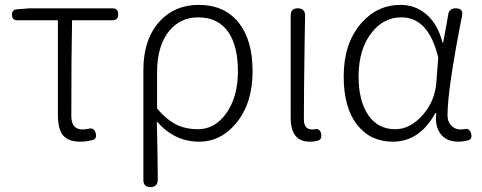

<svg xmlns="http://www.w3.org/2000/svg" viewBox="-20 -567 1973 786"><path d="M308 13Q259 13 237 -14Q217 -40 217 -98V-484H51Q29 -484 29 -507Q29 -528 50 -529L103 -533H283H440Q464 -533 464 -509Q464 -484 440 -484H275Q272 -350 272 -92Q272 -37 318 -37Q330 -37 342 -40Q366 -46 372 -21Q377 1 360 6Q334 13 308 13Z M596 199Q567 199 567 170V-41V-281Q567 -407 634 -480Q696 -547 793 -547Q900 -547 958 -473Q1014 -402 1014 -275Q1014 -144 947 -63Q884 13 795 13Q694 13 622 -70Q625 49 626 167Q626 199 596 199ZM790 -38Q860 -38 906 -103Q954 -170 954 -275Q954 -376 916 -434Q874 -496 791 -496Q720 -496 674 -442Q623 -381 623 -271V-197V-123Q664 -74 708 -54Q744 -38 790 -38Z M1248 13Q1170 13 1170 -85V-309V-504Q1170 -533 1199 -533Q1229 -533 1229 -503Q1228 -466 1227 -392Q1224 -180 1224 -78Q1224 -37 1258 -37Q1262 -37 1265 -37Q1290 -45 1295 -18Q1298 2 1284 8Q1267 13 1248 13Z M1588 13Q1497 13 1443 -55Q1387 -125 1387 -254Q1387 -388 1457 -470Q1523 -547 1620 -547Q1677 -547 1721 -512Q1772 -471 1792 -391H1794L1807 -462L1815 -508Q1819 -533 1846 -533Q1879 -533 1871 -500Q1812 -201 1812 -95Q1812 -69 1827.5 -53Q1843 -37 1865 -37Q1868 -37 1872.5 -37.5Q1877 -38 1879 -38Q1902 -45 1909 -19Q1914 1 1898 7Q1876 13 1856 13Q1810 13 1786 -16Q1759 -48 1766 -104H1762Q1698 13 1588 13ZM1598 -38Q1658 -38 1708.5 -94Q1759 -150 1766 -226L1770 -278L1774 -331Q1735 -496 1623 -496Q1551 -496 1502 -434Q1448 -366 1448 -254Q1448 -154 1487.5 -96Q1527 -38 1598 -38Z"/></svg>

Font: GenSenRounded TW L
Style: Regular
Weight: 300
Version: Version 1.501;PS 1;hotconv 16.6.51;makeotf.lib2.5.65220